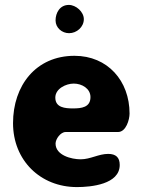

<svg xmlns="http://www.w3.org/2000/svg" viewBox="-20 -754 580 781"><path d="M33 -253C33 -102 144 7 293 7C350 7 467 -4 467 -83C467 -114 451 -128 420 -128C381 -128 348 -106 308 -106C271 -106 206 -122 206 -170C206 -188 226 -217 247 -217H460C493 -217 507 -268 507 -292C507 -425 418 -527 283 -527C126 -527 33 -406 33 -253ZM205 -357C205 -393 248 -414 280 -414C313 -414 348 -394 348 -359C348 -317 311 -313 277 -313C245 -313 205 -316 205 -357ZM206 -671C206 -641 232 -619 261 -619C292 -619 321 -644 321 -676C321 -706 289 -734 260 -734C223 -734 206 -701 206 -671Z"/></svg>

Font: Asimov Print
Style: Regular
Weight: 500
Designer: Google
Version: Version 2.000980: 2014